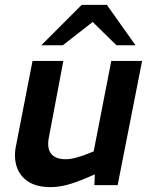

<svg xmlns="http://www.w3.org/2000/svg" viewBox="-20 -757 622 785"><path d="M186 8Q130 8 95.5 -14.5Q61 -37 48.5 -75Q36 -113 45 -159L113 -508H239L180 -196Q171 -151 189 -128.5Q207 -106 249 -106Q267 -106 286 -111Q305 -116 325 -123L363 -138L435 -508H561L461 0H366L369 -83L391 -54L330 -28Q288 -10 253.5 -1Q219 8 186 8ZM456 -572 345 -681 314 -737H417L534 -572ZM149 -572 314 -737H417L374 -679L237 -572Z"/></svg>

Font: REM Medium Medium
Style: Italic
Weight: 500
Italic angle: -11°
Version: Version 1.005;gftools[0.9.28]